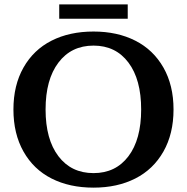

<svg xmlns="http://www.w3.org/2000/svg" viewBox="-20 -838 849 872"><path d="M249 -752.9V-817.9H560.1V-752.9ZM404.8 14.2Q295.9 14.2 214.1 -27.3Q132.3 -68.8 86.7 -149.7Q41 -230.5 41 -340.8Q41 -450.7 86.7 -531.2Q132.3 -611.8 214.1 -653.3Q295.9 -694.8 404.8 -694.8Q512.7 -694.8 594.5 -653.3Q676.3 -611.8 722.2 -531.2Q768.1 -450.7 768.1 -340.8Q768.1 -230.5 722.2 -149.7Q676.3 -68.8 594.5 -27.3Q512.7 14.2 404.8 14.2ZM404.8 -51.8Q505.4 -51.8 563.2 -128.2Q621.1 -204.6 621.1 -340.8Q621.1 -477.1 563.2 -554Q505.4 -630.9 404.8 -630.9Q303.7 -630.9 245.4 -553.7Q187 -476.6 187 -340.8Q187 -205.1 245.4 -128.4Q303.7 -51.8 404.8 -51.8Z"/></svg>

Font: Montagu Slab 144pt Medium
Style: Regular
Weight: 500
Designer: Florian Karsten
Foundry: Florian Karsten
Version: Version 1.000